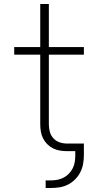

<svg xmlns="http://www.w3.org/2000/svg" viewBox="-20 -755 490 959"><path d="M208 184V146H234Q250 146 266.5 143Q283 140 298 132Q313 124 324.5 112Q336 100 343.5 85Q351 70 353.5 53.5Q356 37 356 20V0H315Q297 0 279 -3Q261 -6 245 -14Q229 -22 216 -35Q203 -48 195 -64Q187 -80 184 -98Q181 -116 181 -134V-482H51V-520H181V-735H224V-520H399V-482H224V-134Q224 -115 229 -96.5Q234 -78 247 -64Q260 -50 278 -44Q296 -38 315 -38H399V20Q399 42 395 64Q391 86 381 105.5Q371 125 355 141Q339 157 319.5 167Q300 177 278 180.5Q256 184 234 184Z"/></svg>

Font: Iosevka Etoile Extralight
Style: Regular
Weight: 200
Designer: Belleve Invis
Foundry: Belleve Invis
Version: Version 22.1.2; ttfautohint (v1.8.4)